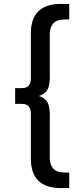

<svg xmlns="http://www.w3.org/2000/svg" viewBox="-20 -762 391 976"><path d="M178 -274Q207 -265 220 -244Q233 -223 233 -182V37Q233 115 307 115H332V194H288Q213 194 175 156.5Q137 119 137 46V-184Q137 -234 92 -234H57V-314H92Q137 -314 137 -364V-594Q137 -667 175 -704.5Q213 -742 288 -742H332V-663H307Q233 -663 233 -585V-366Q233 -325 220 -304Q207 -283 178 -274Z"/></svg>

Font: Montserrat Alternates Medium
Style: Regular
Weight: 500
Designer: Julieta Ulanovsky
Foundry: Julieta Ulanovsky
Version: Version 7.200